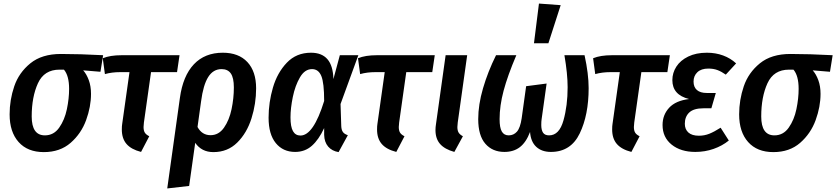

<svg xmlns="http://www.w3.org/2000/svg" viewBox="-20 -839 4695 1078"><path d="M34 -197Q34 -278 60 -354.5Q86 -431 150.5 -483.5Q215 -536 322 -536Q428 -536 559 -529L544 -436L447 -444Q466 -423 478.5 -389Q491 -355 491 -312Q491 -240 463.5 -164.5Q436 -89 376.5 -37Q317 15 226 15Q135 15 84.5 -41.5Q34 -98 34 -197ZM368 -340Q368 -414 339 -448H314Q228 -448 193 -371.5Q158 -295 158 -185Q158 -79 232 -79Q282 -79 312.5 -122.5Q343 -166 355.5 -226Q368 -286 368 -340Z M788 -151Q786 -133 786 -126Q786 -106 793 -94.5Q800 -83 818 -74L772 14Q717 0 690.5 -30.5Q664 -61 664 -112Q664 -132 666 -143L707 -434H655Q608 -434 569 -423L557 -512Q598 -529 663 -529H988L974 -434H828Z M1418 -343Q1418 -257 1392 -174.5Q1366 -92 1312 -38.5Q1258 15 1178 15Q1112 15 1076 -37L1042 205L919 219L990 -289Q1007 -413 1068.5 -478Q1130 -543 1231 -543Q1320 -543 1369 -490.5Q1418 -438 1418 -343ZM1293 -348Q1293 -402 1276 -426.5Q1259 -451 1224 -451Q1177 -451 1149 -406.5Q1121 -362 1109 -270L1089 -126Q1114 -80 1162 -80Q1208 -80 1237.5 -122Q1267 -164 1280 -225.5Q1293 -287 1293 -348Z M1852 -395 1888 -529H1992L1892 -255L1896 -131Q1897 -109 1905.5 -97.5Q1914 -86 1933 -80L1881 15Q1844 9 1822.5 -16Q1801 -41 1800 -82V-120Q1770 -55 1731 -20.5Q1692 14 1637 14Q1569 14 1528.5 -35.5Q1488 -85 1488 -178Q1488 -264 1512.5 -347.5Q1537 -431 1590.5 -487Q1644 -543 1726 -543Q1787 -543 1818.5 -506.5Q1850 -470 1852 -395ZM1611 -180Q1611 -127 1625 -102.5Q1639 -78 1667 -78Q1740 -78 1800 -272Q1800 -374 1784 -412.5Q1768 -451 1732 -451Q1691 -451 1664 -404.5Q1637 -358 1624 -294.5Q1611 -231 1611 -180Z M2221 -151Q2219 -133 2219 -126Q2219 -106 2226 -94.5Q2233 -83 2251 -74L2205 14Q2150 0 2123.5 -30.5Q2097 -61 2097 -112Q2097 -132 2099 -143L2140 -434H2088Q2041 -434 2002 -423L1990 -512Q2031 -529 2096 -529H2421L2407 -434H2261Z M2550 -151Q2548 -131 2548 -126Q2548 -106 2555 -94.5Q2562 -83 2579 -74L2531 14Q2477 -1 2451 -30.5Q2425 -60 2425 -109Q2425 -125 2428 -143L2482 -529H2603Z M2665 -170Q2665 -251 2692 -343.5Q2719 -436 2765 -529H2879Q2830 -414 2807.5 -329.5Q2785 -245 2785 -170Q2785 -122 2797.5 -100.5Q2810 -79 2836 -79Q2864 -79 2882.5 -100Q2901 -121 2909 -175L2934 -355L3049 -370L3021 -170Q3019 -158 3019 -137Q3019 -109 3029 -94Q3039 -79 3063 -79Q3120 -79 3143.5 -162.5Q3167 -246 3167 -349Q3167 -424 3149 -529H3262Q3285 -424 3285 -344Q3285 -194 3235 -90Q3185 14 3073 14Q3022 14 2991 -14.5Q2960 -43 2956 -98Q2934 -40 2899 -13Q2864 14 2812 14Q2745 14 2705 -32Q2665 -78 2665 -170ZM3128 -810 3059 -596H2978L3006 -819Z M3541 -151Q3539 -133 3539 -126Q3539 -106 3546 -94.5Q3553 -83 3571 -74L3525 14Q3470 0 3443.5 -30.5Q3417 -61 3417 -112Q3417 -132 3419 -143L3460 -434H3408Q3361 -434 3322 -423L3310 -512Q3351 -529 3416 -529H3741L3727 -434H3581Z M3700 -137Q3700 -194 3737 -234Q3774 -274 3849 -283Q3755 -306 3755 -389Q3755 -430 3777.5 -465Q3800 -500 3844 -521.5Q3888 -543 3949 -543Q3998 -543 4040 -527.5Q4082 -512 4113 -483L4055 -420Q4031 -437 4008.5 -445.5Q3986 -454 3957 -454Q3917 -454 3895.5 -433.5Q3874 -413 3874 -381Q3874 -350 3893 -333.5Q3912 -317 3948 -317H3999L3974 -231H3930Q3875 -231 3850 -207.5Q3825 -184 3825 -144Q3825 -113 3845 -95Q3865 -77 3904 -77Q3935 -77 3962.5 -88Q3990 -99 4026 -122L4072 -50Q4035 -20 3986.5 -3Q3938 14 3884 14Q3802 14 3751 -27Q3700 -68 3700 -137Z M4130 -197Q4130 -278 4156 -354.5Q4182 -431 4246.5 -483.5Q4311 -536 4418 -536Q4524 -536 4655 -529L4640 -436L4543 -444Q4562 -423 4574.5 -389Q4587 -355 4587 -312Q4587 -240 4559.5 -164.5Q4532 -89 4472.5 -37Q4413 15 4322 15Q4231 15 4180.5 -41.5Q4130 -98 4130 -197ZM4464 -340Q4464 -414 4435 -448H4410Q4324 -448 4289 -371.5Q4254 -295 4254 -185Q4254 -79 4328 -79Q4378 -79 4408.5 -122.5Q4439 -166 4451.5 -226Q4464 -286 4464 -340Z"/></svg>

Font: Fira Sans Condensed Medium
Style: Italic
Weight: 500
Width: 3
Italic angle: -8°
Designer: bBox Type GmbH & Carrois Corporate GbR & Edenspiekermann AG
Foundry: bBox Type GmbH & Carrois Corporate GbR & Edenspiekermann AG
Version: Version 4.301